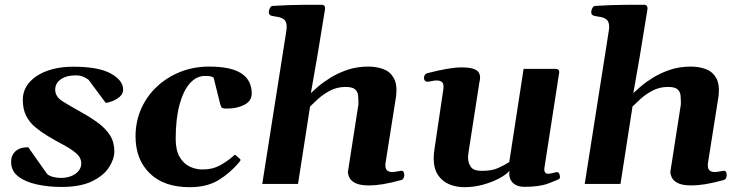

<svg xmlns="http://www.w3.org/2000/svg" viewBox="-20 -776 3128 810"><path d="M239.3 12.7Q184.6 12.7 136 2.2Q87.4 -8.3 57.1 -31.5Q26.9 -54.7 26.9 -93.3Q26.9 -120.6 45.2 -137.7Q63.5 -154.8 99.1 -154.8L179.2 -41.5Q189 -33.2 205.1 -29.3Q221.2 -25.4 238.3 -25.4Q260.7 -25.4 280 -33Q299.3 -40.5 311 -54.4Q322.8 -68.4 322.8 -86.4Q322.8 -110.8 301.5 -129.2Q280.3 -147.5 248 -164.6Q215.8 -181.6 181.6 -202.1Q151.9 -220.2 127.9 -240.2Q104 -260.3 90.1 -287.8Q76.2 -315.4 76.2 -356Q76.2 -385.3 90.8 -410.4Q105.5 -435.5 133.3 -454.3Q161.1 -473.1 200.4 -483.9Q239.7 -494.6 289.1 -494.6Q395.5 -494.6 447.5 -465.8Q499.5 -437 499.5 -397.9Q499.5 -380.4 485.1 -367.9Q470.7 -355.5 453.1 -348.9Q435.5 -342.3 425.8 -342.3L353.5 -439.5Q341.8 -447.8 329.6 -452.9Q317.4 -458 300.3 -458Q272.5 -458 252.9 -450.2Q233.4 -442.4 223.1 -429Q212.9 -415.5 212.9 -397.5Q212.9 -367.7 245.4 -347.7Q277.8 -327.6 324.2 -301.8Q363.8 -279.8 395 -256.6Q426.3 -233.4 444.3 -204.8Q462.4 -176.3 462.4 -137.2Q462.4 -105.5 440.2 -70.6Q418 -35.6 368.9 -11.5Q319.8 12.7 239.3 12.7Z M862.3 -495.1Q954.6 -495.1 998.3 -466.3Q1042 -437.5 1042 -381.3Q1042 -350.1 1011 -334Q980 -317.9 937.5 -317.9Q923.3 -317.9 918 -320.3Q912.6 -322.8 908.2 -339.8L881.3 -448.2Q877.9 -451.2 870.6 -453.4Q863.3 -455.6 844.7 -455.6Q808.6 -455.6 780.8 -424.1Q752.9 -392.6 737.1 -333.3Q721.2 -273.9 721.2 -190.4Q721.2 -143.1 737.5 -114.5Q753.9 -85.9 779.8 -73.5Q805.7 -61 834.5 -61Q876.5 -61 907.5 -78.1Q938.5 -95.2 963.4 -116.7Q965.8 -119.6 968.3 -121.8Q970.7 -124 974.1 -121.6L992.2 -105.5Q994.6 -103.5 994.6 -101.1Q994.6 -98.6 992.4 -96.4Q990.2 -94.2 989.3 -91.8Q950.7 -45.9 901.9 -16.1Q853 13.7 780.3 13.7Q671.4 13.7 611.6 -44.9Q551.8 -103.5 551.8 -200.7Q551.8 -263.2 575.4 -316.7Q599.1 -370.1 641.6 -410.2Q684.1 -450.2 740.5 -472.7Q796.9 -495.1 862.3 -495.1Z M1086.4 0 1188.5 -648.9Q1189 -652.8 1189.2 -656Q1189.5 -659.2 1189.5 -662.6Q1189.5 -685.5 1178 -694.1Q1166.5 -702.6 1150.9 -704.8Q1135.3 -707 1123.5 -710Q1118.7 -712.4 1116 -716.3Q1113.3 -720.2 1114.3 -729.5Q1115.2 -735.4 1119.4 -742.9Q1123.5 -750.5 1129.4 -751Q1199.2 -755.4 1254.4 -755.6Q1309.6 -755.9 1339.4 -755.9Q1343.3 -755.9 1347.7 -752Q1352.1 -748 1351.1 -736.3L1318.8 -539.1L1291.5 -383.3Q1300.8 -392.1 1321.5 -410.2Q1342.3 -428.2 1373.5 -447.8Q1404.8 -467.3 1445.1 -481.2Q1485.4 -495.1 1534.2 -495.1Q1568.4 -495.1 1596.9 -484.6Q1625.5 -474.1 1640.9 -447.5Q1656.2 -420.9 1651.4 -372.6L1606 -85.4Q1604.5 -64.5 1612.8 -57.4Q1621.1 -50.3 1633.8 -50.3Q1645 -50.3 1657.5 -53Q1669.9 -55.7 1673.3 -55.7Q1680.2 -55.7 1682.9 -49.8Q1685.5 -43.9 1685.5 -37.1Q1685.5 -31.7 1682.9 -25.4Q1680.2 -19 1673.3 -16.6Q1628.9 -4.4 1595.7 1Q1562.5 6.3 1538.1 6.3Q1499 6.3 1479.7 -3.4Q1460.4 -13.2 1454.1 -26.6Q1447.8 -40 1447.8 -51.3L1492.2 -336.4Q1492.2 -356 1490.7 -372.6Q1489.3 -389.2 1478 -399.2Q1466.8 -409.2 1437.5 -409.2Q1401.4 -409.2 1371.8 -393.3Q1342.3 -377.4 1321 -357.9Q1299.8 -338.4 1288.1 -326.7L1237.3 0Z M1939 13.7Q1905.3 13.7 1875.7 1.7Q1846.2 -10.3 1827.9 -37.4Q1809.6 -64.5 1809.6 -108.9Q1809.6 -126 1813.5 -150.4L1850.6 -401.4Q1851.1 -404.8 1851.1 -410.2Q1851.1 -426.3 1842.5 -431.4Q1834 -436.5 1822.3 -436.5Q1812 -436.5 1800.8 -433.8Q1789.6 -431.2 1782.7 -431.2Q1771 -431.2 1768.6 -445.3Q1767.6 -450.7 1771.2 -457.8Q1774.9 -464.8 1782.7 -467.3Q1877.9 -491.7 1926.3 -491.7Q1959.5 -491.7 1976.6 -485.8Q1993.7 -480 1999.5 -470.5Q2005.4 -460.9 2005.4 -450.2Q2005.4 -440.9 2003.2 -431.9Q2001 -422.9 2000.5 -416L1956.5 -133.3Q1956.1 -127.9 1955.3 -122.1Q1954.6 -116.2 1954.6 -110.8Q1954.6 -88.9 1966.3 -72Q1978 -55.2 2012.2 -55.2Q2054.7 -55.2 2080.8 -66.9Q2106.9 -78.6 2128.4 -92.3L2189 -485.4H2323.2Q2339.4 -485.4 2339.4 -471.7L2276.9 -68.8Q2274.9 -55.2 2279.5 -49.1Q2284.2 -43 2290.5 -43Q2297.4 -43 2306.9 -44.9Q2316.4 -46.9 2325.7 -49.3Q2334 -51.8 2338.1 -45.2Q2342.3 -38.6 2342.3 -31.2Q2342.3 -27.8 2341.6 -24.7Q2340.8 -21.5 2338.4 -20.5Q2329.1 -15.6 2292.2 -1.7Q2255.4 12.2 2193.8 12.2Q2170.9 12.2 2156.2 4.4Q2141.6 -3.4 2135 -16.1Q2128.4 -28.8 2128.4 -43.5Q2128.4 -46.4 2128.7 -49.6Q2128.9 -52.7 2129.4 -55.7Q2116.7 -40 2086.9 -23.9Q2057.1 -7.8 2018.3 2.9Q1979.5 13.7 1939 13.7Z M2446.8 0 2548.8 -648.9Q2549.3 -652.8 2549.6 -656Q2549.8 -659.2 2549.8 -662.6Q2549.8 -685.5 2538.3 -694.1Q2526.9 -702.6 2511.2 -704.8Q2495.6 -707 2483.9 -710Q2479 -712.4 2476.3 -716.3Q2473.6 -720.2 2474.6 -729.5Q2475.6 -735.4 2479.7 -742.9Q2483.9 -750.5 2489.7 -751Q2559.6 -755.4 2614.7 -755.6Q2669.9 -755.9 2699.7 -755.9Q2703.6 -755.9 2708 -752Q2712.4 -748 2711.4 -736.3L2679.2 -539.1L2651.9 -383.3Q2661.1 -392.1 2681.9 -410.2Q2702.6 -428.2 2733.9 -447.8Q2765.1 -467.3 2805.4 -481.2Q2845.7 -495.1 2894.5 -495.1Q2928.7 -495.1 2957.3 -484.6Q2985.8 -474.1 3001.2 -447.5Q3016.6 -420.9 3011.7 -372.6L2966.3 -85.4Q2964.8 -64.5 2973.1 -57.4Q2981.4 -50.3 2994.1 -50.3Q3005.4 -50.3 3017.8 -53Q3030.3 -55.7 3033.7 -55.7Q3040.5 -55.7 3043.2 -49.8Q3045.9 -43.9 3045.9 -37.1Q3045.9 -31.7 3043.2 -25.4Q3040.5 -19 3033.7 -16.6Q2989.3 -4.4 2956.1 1Q2922.9 6.3 2898.4 6.3Q2859.4 6.3 2840.1 -3.4Q2820.8 -13.2 2814.5 -26.6Q2808.1 -40 2808.1 -51.3L2852.5 -336.4Q2852.5 -356 2851.1 -372.6Q2849.6 -389.2 2838.4 -399.2Q2827.1 -409.2 2797.9 -409.2Q2761.7 -409.2 2732.2 -393.3Q2702.6 -377.4 2681.4 -357.9Q2660.2 -338.4 2648.4 -326.7L2597.7 0Z"/></svg>

Font: Gelasio
Style: Italic
Weight: 400
Italic angle: -8.5°
Designer: Eben Sorkin
Foundry: Eben Sorkin
Version: Version 1.008